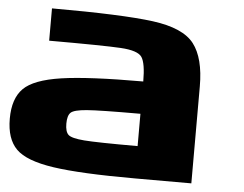

<svg xmlns="http://www.w3.org/2000/svg" viewBox="-47 -682 939 740"><g transform="rotate(5 422.0 -312.5)"><path d="M500 -125V-250Q341.8 -250 293 -246.1Q244.1 -242.2 231.4 -230.5Q218.8 -218.8 218.8 -187.5Q218.8 -156.2 231.4 -144.5Q244.1 -132.8 293 -128.9Q341.8 -125 500 -125ZM718.8 -375V0H500Q289.1 0 183.6 -15.6Q78.1 -31.2 39.1 -70.3Q0 -109.4 0 -187.5Q0 -265.6 39.1 -304.7Q78.1 -343.8 183.6 -359.4Q289.1 -375 500 -375Q500 -445.3 484.4 -468.8Q468.8 -492.2 402.3 -496.1Q335.9 -500 125 -500V-625Q398.4 -625 516.6 -609.4Q634.8 -593.8 676.8 -539.1Q718.8 -484.4 718.8 -375Z"/></g></svg>

Font: CraftyPE
Style: Regular
Weight: 400
Designer: Erek Butcher
Foundry: Haunted Coop
Version: Version 0.018;April 4, 2024;FontCreator 15.0.0.2962 64-bit